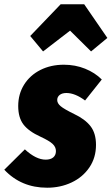

<svg xmlns="http://www.w3.org/2000/svg" viewBox="-59 -856 521 896"><path d="M416 -485 338 -387Q291 -422 251 -422Q231 -422 219.5 -413Q208 -404 208 -389Q208 -374 224 -360.5Q240 -347 287 -324Q338 -300 363.5 -267Q389 -234 389 -180Q389 -120 358 -74.5Q327 -29 275 -4.5Q223 20 161 20Q40 20 -39 -64L57 -159Q109 -111 154 -111Q177 -111 189.5 -121.5Q202 -132 202 -151Q202 -170 186.5 -184.5Q171 -199 130 -218Q75 -243 50.5 -275Q26 -307 26 -361Q26 -417 53.5 -461Q81 -505 129.5 -529.5Q178 -554 239 -554Q292 -554 338 -535.5Q384 -517 416 -485ZM142 -616 82 -688 224 -836H334L442 -679L366 -616L268 -713Z"/></svg>

Font: Fira Sans Extra Condensed Black
Style: Italic
Weight: 900
Width: 3
Italic angle: -8°
Designer: Carrois Corporate & Edenspiekermann AG
Foundry: Carrois Corporate GbR & Edenspiekermann AG
Version: Version 4.203